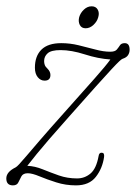

<svg xmlns="http://www.w3.org/2000/svg" viewBox="-28 -566 422 594"><path d="M294 -80.5Q289 -45 268.5 -18.8Q248 7.5 207 7.5Q175 7.5 146 -1.8Q117 -11 94.2 -20.5Q71.5 -30 58 -30Q43.5 -30 38.2 -20.5Q33 -11 28.8 -1.8Q24.5 7.5 12 7.5Q-8.5 7.5 -8.5 -14Q-8.5 -34 20 -48Q24 -50 31.2 -57.8Q38.5 -65.5 53.8 -83.5Q69 -101.5 97.2 -134.2Q125.5 -167 172 -219Q231 -285 265.2 -323.8Q299.5 -362.5 313.5 -382Q275.5 -384.5 234.2 -397.8Q193 -411 159.5 -411Q130.5 -411 119.5 -401.2Q108.5 -391.5 108.5 -377Q108.5 -370.5 110.5 -365Q112.5 -359.5 119 -353.5Q128 -344.5 128 -334Q128 -316.5 110 -316.5Q97.5 -316.5 88.8 -327.2Q80 -338 80 -356.5Q80 -392.5 100.2 -412.5Q120.5 -432.5 161.5 -432.5Q188.5 -432.5 215.2 -426Q242 -419.5 267 -412.8Q292 -406 313 -406Q328 -406 333.5 -412.8Q339 -419.5 343.2 -426Q347.5 -432.5 358 -432.5Q373 -432.5 373 -412Q373 -403 368.2 -395.5Q363.5 -388 351 -384Q348 -383 340.8 -376.2Q333.5 -369.5 316.5 -351.2Q299.5 -333 268 -297.8Q236.5 -262.5 185.5 -205Q148 -163 124.8 -136Q101.5 -109 86 -90Q70.5 -71 56.5 -53Q80 -52 104 -42.2Q128 -32.5 154.2 -23.2Q180.5 -14 210.5 -14Q234 -14 252 -29.2Q270 -44.5 277 -83Q278.5 -94.5 287.5 -93.5Q295.5 -93 294 -80.5ZM237 -478.5Q224 -478.5 218.8 -489Q213.5 -499.5 217 -513Q221 -526.5 231.8 -536.5Q242.5 -546.5 255.5 -546.5Q268.5 -546.5 274.2 -536.5Q280 -526.5 276 -513Q272.5 -499.5 261.2 -489Q250 -478.5 237 -478.5Z"/></svg>

Font: Fraunces 144pt S100 Thin
Style: Italic
Weight: 100
Italic angle: -16°
Version: Version 1.000; ttfautohint (v1.8.3)